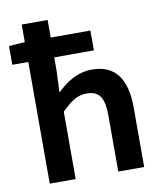

<svg xmlns="http://www.w3.org/2000/svg" viewBox="-80 -772 719 839"><g transform="rotate(-10 279.5 -353.0)"><path d="M73 0H188V-299C229 -339 257 -360 300 -360C354 -360 377 -330 377 -249V0H492V-264C492 -388 446 -459 341 -459C274 -459 225 -424 184 -385L188 -480V-540H364V-628H188V-706H73V-628L2 -623V-540H73Z"/></g></svg>

Font: Source Sans Pro Semibold
Style: Regular
Weight: 600
Designer: Paul D. Hunt
Foundry: Adobe Systems Incorporated
Version: Version 3.006;hotconv 1.0.111;makeotfexe 2.5.65597